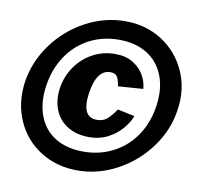

<svg xmlns="http://www.w3.org/2000/svg" viewBox="-83 -842 1005 942"><g transform="rotate(10 419.5 -371.0)"><path d="M33 -371Q48 -474 111 -561.5Q174 -649 269 -700.5Q364 -752 468 -752Q571 -752 651 -700.5Q731 -649 770.5 -561.5Q810 -474 795 -371Q781 -267 717 -179.5Q653 -92 558.5 -41Q464 10 361 10Q257 10 176.5 -41Q96 -92 57.5 -179.5Q19 -267 33 -371ZM689 -371Q701 -456 675.5 -521Q650 -586 592.5 -621.5Q535 -657 454 -657Q371 -657 304 -621.5Q237 -586 194 -521Q151 -456 139 -371Q127 -285 152 -220.5Q177 -156 234 -121Q291 -86 374 -86Q455 -86 522.5 -121Q590 -156 633.5 -220.5Q677 -285 689 -371ZM611 -440 486 -431Q483 -458 473.5 -475.5Q464 -493 438 -493Q405 -493 383 -463.5Q361 -434 352 -373Q335 -251 412 -251Q443 -251 463 -268Q483 -285 506 -319L591 -301Q581 -273 555 -240.5Q529 -208 486.5 -184.5Q444 -161 388 -161Q328 -161 283.5 -187.5Q239 -214 219 -262Q199 -310 207 -371Q216 -433 250.5 -482Q285 -531 336 -558Q387 -585 447 -585Q498 -585 534 -563.5Q570 -542 589.5 -508.5Q609 -475 611 -440Z"/></g></svg>

Font: Morrison ExtraBold
Style: Regular
Weight: 800
Designer: Pablo Impallari, Rodrigo Fuenzalida (Modified by Dan O. Williams)
Version: Version 0.03;June 6, 2019;FontCreator 11.5.0.2425 64-bit; tt